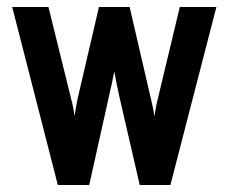

<svg xmlns="http://www.w3.org/2000/svg" viewBox="-20 -531 656 551"><path d="M146 0 15 -511H119L184 -248Q187.5 -235 189.8 -223.2Q192 -211.5 194 -198Q196.5 -213 198.2 -224.2Q200 -235.5 203 -249L264 -511H352L413 -248Q416 -235.5 418.5 -223.5Q421 -211.5 423 -197Q425.5 -211.5 427.5 -223Q429.5 -234.5 433 -248L496 -511H601L469 0H381L322 -256Q319 -269 315 -289.2Q311 -309.5 308 -326Q305 -309.5 300.5 -289.2Q296 -269 293 -256L236 0Z"/></svg>

Font: Overpass Mono
Style: Bold
Weight: 700
Monospace: yes
Designer: Delve Withrington, Dave Bailey
Foundry: Delve Fonts LLC
Version: Version 4.000